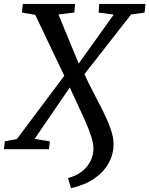

<svg xmlns="http://www.w3.org/2000/svg" viewBox="-52 -763 764 982"><path d="M311.1 199.2 295.5 147.3Q336.1 137.5 365.3 115.2Q394.4 92.9 410.1 62.2Q425.9 31.5 425.9 -3.5Q425.9 -29.5 414.3 -65.6Q402.7 -101.7 384.2 -143.6Q365.7 -185.5 344.7 -229.5Q323.8 -273.6 305 -315.6L125.1 -52.7L203 -40L198.6 0H-32.1L-27.2 -40L34.4 -52L276.8 -375.4L128.1 -687.3L60 -698.6L65.1 -743H332.2L327.9 -698.9L246.8 -689L350.6 -437.8L529.6 -688.3L452.3 -698.6L455.6 -743H692.2L687.4 -698.6L618.6 -689L379.8 -383.7Q398.8 -341.1 424.1 -293.4Q449.4 -245.7 473.4 -197.6Q497.4 -149.6 513.1 -105.6Q528.8 -61.6 528.8 -26.6Q528.7 26.4 503.3 72Q477.9 117.7 429.6 150.8Q381.2 183.8 311.1 199.2Z"/></svg>

Font: Merriweather 7pt Light
Style: Italic
Weight: 300
Italic angle: -7.8°
Designer: Eben Sorkin
Foundry: Eben Sorkin
Version: Version 2.200;gftools[0.9.31]